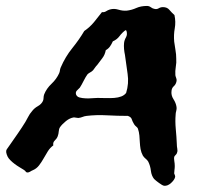

<svg xmlns="http://www.w3.org/2000/svg" viewBox="-75 -548 673 636"><path d="M204.1 -445.3Q222.7 -458 236.3 -474.6Q250 -491.2 262.7 -507.8Q270.5 -506.8 276.4 -510.7Q282.2 -514.6 289.1 -516.6Q302.7 -520.5 316.9 -516.1Q331.1 -511.7 344.7 -512.7Q361.3 -514.6 376.5 -521.5Q391.6 -528.3 412.1 -528.3Q418.9 -528.3 424.8 -523.9Q430.7 -519.5 436.5 -518.6Q444.3 -516.6 450.7 -520.5Q457 -524.4 464.8 -524.4Q478.5 -524.4 485.8 -515.6Q493.2 -506.8 502.9 -498Q507.8 -475.6 503.9 -454.1Q500 -432.6 502 -410.2Q503.9 -395.5 506.3 -381.8Q508.8 -368.2 508.8 -353.5Q509.8 -340.8 507.3 -326.7Q504.9 -312.5 505.9 -298.8Q506.8 -293.9 508.8 -289.1Q510.7 -284.2 509.8 -279.3Q507.8 -268.6 501 -262.7Q494.1 -256.8 493.2 -247.1Q491.2 -232.4 499.5 -219.7Q507.8 -207 509.8 -193.4Q510.7 -187.5 508.8 -180.7Q506.8 -173.8 506.8 -168Q504.9 -146.5 507.3 -120.1Q509.8 -93.8 510.7 -71.3Q510.7 -63.5 512.2 -55.7Q513.7 -47.9 511.7 -43Q510.7 -38.1 507.3 -35.2Q503.9 -32.2 502 -28.3Q501 -23.4 502.4 -14.6Q503.9 -5.9 503.9 2Q503.9 8.8 502.9 15.1Q502 21.5 502 26.4Q502.9 29.3 504.4 32.7Q505.9 36.1 504.9 39.1Q502.9 47.9 491.7 58.1Q480.5 68.4 468.8 67.4Q462.9 66.4 451.7 58.1Q440.4 49.8 435.5 44.9Q426.8 34.2 424.8 17.6Q422.9 1 416 -12.7Q413.1 -17.6 407.7 -22Q402.3 -26.4 398.4 -32.2Q392.6 -43 390.6 -54.2Q388.7 -65.4 388.2 -76.7Q387.7 -87.9 386.7 -99.1Q385.7 -110.4 381.8 -122.1Q379.9 -126 376 -128.9Q372.1 -131.8 369.1 -136.7Q363.3 -146.5 361.3 -153.3Q359.4 -160.2 348.6 -164.1Q314.5 -164.1 279.8 -166Q245.1 -168 211.9 -164.1Q204.1 -163.1 198.2 -160.6Q192.4 -158.2 184.6 -157.2Q180.7 -157.2 176.8 -158.2Q172.9 -159.2 169.9 -159.2Q156.2 -157.2 143.6 -147Q130.9 -136.7 124 -127Q120.1 -121.1 119.6 -112.8Q119.1 -104.5 116.2 -96.7Q113.3 -88.9 106.4 -82.5Q99.6 -76.2 101.6 -66.4Q90.8 -58.6 83.5 -46.9Q76.2 -35.2 69.3 -22.9Q62.5 -10.7 54.2 0Q45.9 10.7 34.2 15.6Q29.3 17.6 24.9 20.5Q20.5 23.4 15.6 23.4Q10.7 22.5 10.3 20.5Q9.8 18.6 3.9 14.6Q-2 10.7 -10.3 5.9Q-18.6 1 -26.4 -4.9Q-34.2 -10.7 -40.5 -17.1Q-46.9 -23.4 -49.8 -29.3Q-57.6 -45.9 -52.7 -53.2Q-47.9 -60.5 -40 -71.3Q-29.3 -86.9 -15.6 -106.4Q-2 -126 8.8 -143.6Q14.6 -153.3 19 -162.1Q23.4 -170.9 30.3 -178.7Q38.1 -189.5 50.3 -196.3Q62.5 -203.1 67.4 -213.9Q69.3 -218.8 69.3 -224.1Q69.3 -229.5 71.3 -235.4Q79.1 -254.9 95.7 -270.5Q112.3 -286.1 121.1 -305.7Q123 -310.5 123.5 -314.9Q124 -319.3 126 -324.2Q141.6 -360.4 164.6 -388.7Q187.5 -417 204.1 -445.3ZM340.8 -448.2Q329.1 -439.5 320.8 -428.2Q312.5 -417 298.8 -411.1Q294.9 -402.3 289.6 -394.5Q284.2 -386.7 275.4 -381.8Q272.5 -366.2 263.7 -355Q254.9 -343.8 247.1 -333Q243.2 -329.1 240.2 -324.7Q237.3 -320.3 233.4 -315.4Q228.5 -310.5 223.6 -308.1Q218.8 -305.7 214.8 -301.8Q209 -293.9 202.1 -280.3Q195.3 -266.6 189.5 -257.8Q184.6 -252.9 179.7 -248Q174.8 -243.2 176.8 -235.4Q179.7 -227.5 188.5 -225.1Q197.3 -222.7 208.5 -222.2Q219.7 -221.7 230.5 -222.7Q241.2 -223.6 248 -223.6Q261.7 -223.6 275.9 -223.1Q290 -222.7 303.2 -223.6Q316.4 -224.6 326.7 -228.5Q336.9 -232.4 342.8 -240.2Q352.5 -271.5 347.7 -303.2Q342.8 -335 338.9 -366.2Q336.9 -375 335.9 -385.7Q335 -396.5 335.9 -405.3Q336.9 -415 342.3 -424.3Q347.7 -433.6 343.8 -446.3Z"/></svg>

Font: Trade Winds
Style: Regular
Weight: 400
Designer: Squid
Foundry: Font Diner, Inc DBA Sideshow
Version: Version 1.000